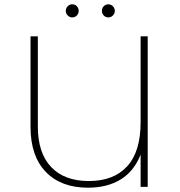

<svg xmlns="http://www.w3.org/2000/svg" viewBox="-20 -869 836 893"><path d="M667 -700V0H634V-150Q604 -73 541.5 -34.5Q479 4 389 4Q264 4 193 -69.5Q122 -143 122 -279V-700H156V-281Q156 -157 218 -92Q280 -27 393 -27Q509 -27 571.5 -95.5Q634 -164 634 -300V-700ZM286 -818Q286 -831 295 -840Q304 -849 316 -849Q329 -849 337.5 -840Q346 -831 346 -818Q346 -806 337.5 -797Q329 -788 316 -788Q304 -788 295 -797Q286 -806 286 -818ZM454 -818Q454 -831 462.5 -840Q471 -849 484 -849Q496 -849 505 -840Q514 -831 514 -818Q514 -806 505 -797Q496 -788 484 -788Q471 -788 462.5 -797Q454 -806 454 -818Z"/></svg>

Font: Montserrat Alternates ExLight
Style: Regular
Weight: 275
Designer: Julieta Ulanovsky
Foundry: Julieta Ulanovsky
Version: Version 7.200